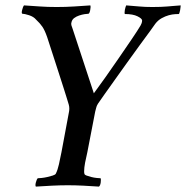

<svg xmlns="http://www.w3.org/2000/svg" viewBox="-20 -688 690 712"><path d="M236 -274Q237 -279 237 -286Q237 -293 235 -300Q233 -307 228.5 -321.5Q224 -336 218 -355Q212 -374 205 -395.5Q198 -417 191 -439Q174 -490 155 -550Q146 -576 137 -589Q128 -602 114 -615Q105 -626 88 -631.5Q71 -637 63 -637Q59 -638 62 -650.5Q65 -663 69 -668Q101 -666 128.5 -664Q156 -662 190 -662Q224 -662 255 -664Q286 -666 315 -668Q317 -663 314.5 -650.5Q312 -638 308 -637Q303 -637 293.5 -635.5Q284 -634 273.5 -630.5Q263 -627 255 -621Q247 -615 245 -605Q243 -600 245 -593.5Q247 -587 250 -579L328 -342Q346 -366 371 -401.5Q396 -437 421.5 -474Q447 -511 469 -543.5Q491 -576 501 -593Q503 -596 505 -601.5Q507 -607 507 -612Q507 -619 490 -627.5Q473 -636 443 -636Q442 -637 442 -641.5Q442 -646 443 -651.5Q444 -657 445.5 -661.5Q447 -666 448 -668Q476 -666 496.5 -664Q517 -662 545 -662Q562 -662 575.5 -662.5Q589 -663 600.5 -664Q612 -665 624 -666Q636 -667 650 -668Q650 -667 649.5 -661.5Q649 -656 648 -650.5Q647 -645 645.5 -640.5Q644 -636 643 -636Q640 -636 629.5 -635.5Q619 -635 606 -631.5Q593 -628 579.5 -620.5Q566 -613 556 -600Q553 -595 537.5 -574Q522 -553 500 -523Q478 -493 453 -458Q428 -423 405.5 -391.5Q383 -360 366 -336Q349 -312 343 -303Q338 -295 336.5 -287.5Q335 -280 333 -274L304 -124Q299 -103 295.5 -84.5Q292 -66 292 -53Q292 -46 293 -44Q293 -40 301 -37Q309 -34 319 -31.5Q329 -29 339 -28Q349 -27 353 -27Q355 -23 353.5 -11.5Q352 0 347 4Q319 2 289 0.5Q259 -1 232 -1Q204 -1 173 0.5Q142 2 113 4Q110 0 113 -11.5Q116 -23 120 -27Q124 -27 134 -28Q144 -29 155 -31.5Q166 -34 175.5 -37Q185 -40 187 -44Q194 -58 198.5 -78.5Q203 -99 208 -124Z"/></svg>

Font: Vermiglione Medium
Style: Italic
Weight: 500
Italic angle: -11°
Version: Version 1.000